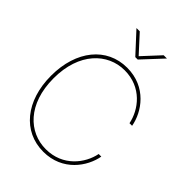

<svg xmlns="http://www.w3.org/2000/svg" viewBox="-271 -1073 1201 1201"><g transform="rotate(45 330.0 -472.5)"><path d="M342.8 7.8C513.7 7.8 603 -125 621.1 -227.5H598.1C578.6 -128.4 493.2 -14.6 342.8 -14.6C193.4 -14.6 63.5 -134.8 63.5 -363.3C63.5 -589.4 193.4 -712.9 342.8 -712.9C493.7 -712.9 578.6 -599.6 598.1 -500H621.1C603 -603.5 513.7 -735.4 342.8 -735.4C163.6 -735.4 41 -586.4 41 -363.3C41 -140.6 163.6 7.8 342.8 7.8ZM237.3 -951.7H208.5V-951.2L331.5 -817.9H353L477.1 -951.2V-951.7H448.7L342.3 -836.9Z"/></g></svg>

Font: Raveo Display Display Thin
Style: Regular
Weight: 100
Designer: Jakub Foglar, Rasmus Andersson (Inter)
Foundry: Jakubfoglar.com
Version: Version 1.100;Glyphs 3.2.3 (3260)